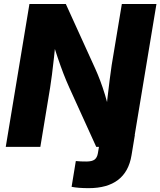

<svg xmlns="http://www.w3.org/2000/svg" viewBox="-20 -748 817 978"><path d="M344.7 203.6 366.2 72.3Q377.9 73.7 391.8 74.2Q405.8 74.7 419.9 74.7Q448.7 74.7 461.7 64.9Q474.6 55.2 478.5 33.2L494.1 -60.5H667L649.9 43Q636.2 126.5 581.3 168.5Q526.4 210.4 431.6 210.4Q405.8 210.4 383.5 208.7Q361.3 207 344.7 203.6ZM9.3 0 129.9 -727.5H315.4L465.3 -397.9Q477.5 -371.1 490.2 -337.6Q502.9 -304.2 515.1 -264.2Q527.3 -224.1 538.1 -176.8L518.6 -161.1Q522 -199.7 527.3 -247.8Q532.7 -295.9 538.6 -341.1Q544.4 -386.2 548.8 -416L600.6 -727.5H776.9L656.2 0H470.2L333 -301.8Q317.4 -336.4 303.2 -373Q289.1 -409.7 274.2 -453.6Q259.3 -497.6 241.7 -552.7L265.6 -557.6Q260.7 -504.9 255.1 -455.8Q249.5 -406.7 244.6 -366.9Q239.7 -327.1 235.4 -302.2L185.5 0Z"/></svg>

Font: Inter 20pt ExtraBold
Style: Italic
Weight: 800
Italic angle: -9.3988°
Version: Version 4.001;git-66647c0bb